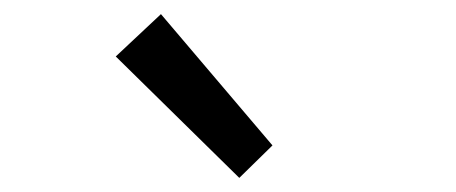

<svg xmlns="http://www.w3.org/2000/svg" viewBox="-20 -892 646 272"><path d="M319 -640 144 -812 208 -872 366 -686Z"/></svg>

Font: Noto Sans HK Thin
Style: Regular
Weight: 400
Version: Version 2.004-H2;hotconv 1.0.118;makeotfexe 2.5.65603